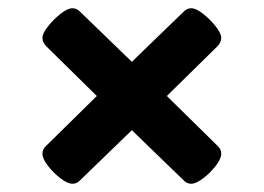

<svg xmlns="http://www.w3.org/2000/svg" viewBox="-20 -473 640 466"><path d="M156 -27Q144 -27 126.5 -40.5Q109 -54 96 -71Q83 -88 83 -100Q83 -111 92 -119L215 -240L93 -360Q83 -370 83 -381Q83 -392 96.5 -409Q110 -426 127 -439.5Q144 -453 156 -453Q167 -453 176 -443L300 -323L424 -443Q433 -453 444 -453Q456 -453 473 -439.5Q490 -426 503.5 -409Q517 -392 517 -381Q517 -370 507 -360L385 -240L508 -119Q517 -111 517 -100Q517 -88 504 -71Q491 -54 473.5 -40.5Q456 -27 444 -27Q433 -27 425 -36L300 -157L175 -36Q167 -27 156 -27Z"/></svg>

Font: Asap Expanded ExtraBold
Style: Regular
Weight: 800
Width: 7
Designer: Pablo Cosgaya
Foundry: Omnibus-Type
Version: Version 3.001; ttfautohint (v1.8.4.7-5d5b)